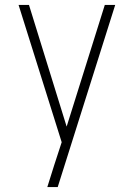

<svg xmlns="http://www.w3.org/2000/svg" viewBox="-20 -755 540 775"><path d="M171 0Q178 -22 185 -44.5Q192 -67 199 -89L229 -181L55 -735H97L249 -244L403 -735H445L213 0Z"/></svg>

Font: Zed Sans Extralight
Style: Regular
Weight: 200
Designer: Belleve Invis
Foundry: Belleve Invis
Version: Version 1.0.0; ttfautohint (v1.8.4)